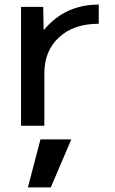

<svg xmlns="http://www.w3.org/2000/svg" viewBox="-20 -550 504 840"><path d="M102 270 157 60H292L202 270ZM412 -530V-446Q302 -446 238 -386.5Q174 -327 174 -230V0H72V-520H169L171 -420H173Q265 -530 412 -530Z"/></svg>

Font: M PLUS 1p Medium
Style: Regular
Weight: 500
Version: Version 1.062